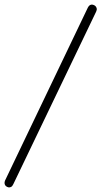

<svg xmlns="http://www.w3.org/2000/svg" viewBox="-77 -763 442 837"><path d="M342 -712 -19 40Q-23 49 -29 52Q-35 55 -41 53.5Q-47 52 -51.5 48Q-56 44 -57 37.5Q-58 31 -55 24L306 -730Q310 -738 315.5 -741Q321 -744 327.5 -742.5Q334 -741 338.5 -737Q343 -733 344.5 -726.5Q346 -720 342 -712Z"/></svg>

Font: Nunito Variable Extra Light
Style: Italic
Weight: 200
Italic angle: -9°
Designer: Vernon Adams
Foundry: Vernon Adams
Version: Version 3.602